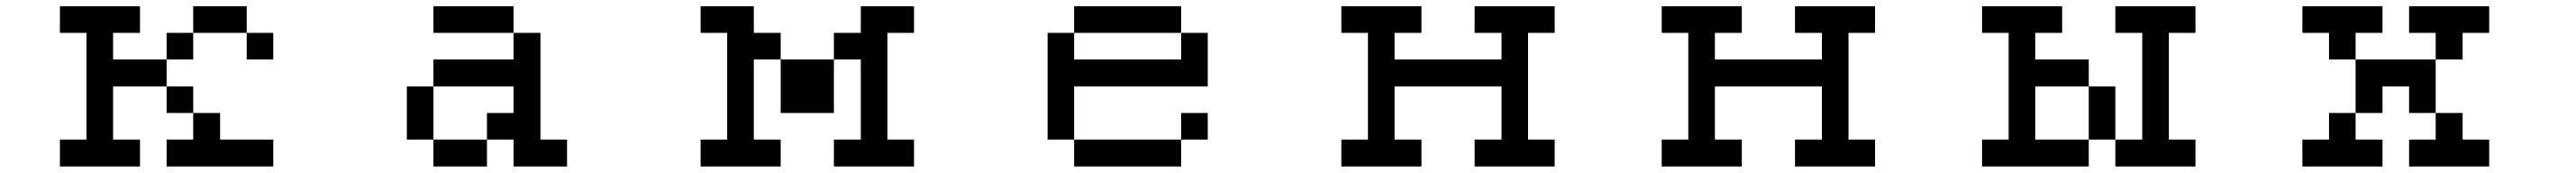

<svg xmlns="http://www.w3.org/2000/svg" viewBox="-20 -462 8040 540"><path d="M167 -26.4H250V-359.4H167V-442.4H417V-359.4H333V-276.4H500V-192.4H333V-26.4H417V57.6H167ZM583 -109.4H500V-192.4H583ZM583 -109.4H667V-26.4H833V57.6H500V-26.4H583ZM750 -359.4H583V-276.4H500V-359.4H583V-442.4H750ZM750 -359.4H833V-276.4H750Z M1250 -26.4V-192.4H1333V-276.4H1583V-359.4H1667V-26.4H1750V57.6H1583V-26.4H1500V-109.4H1583V-192.4H1333V-26.4H1500V57.6H1333V-26.4ZM1583 -359.4H1333V-442.4H1583Z M2167 -26.4H2250V-359.4H2167V-442.4H2333V-359.4H2417V-276.4H2333V-26.4H2417V57.6H2167ZM2583 -276.4V-109.4H2417V-276.4ZM2583 -276.4V-359.4H2667V-442.4H2833V-359.4H2750V-26.4H2833V57.6H2583V-26.4H2667V-276.4Z M3333 -276.4H3667V-359.4H3333ZM3250 -26.4V-359.4H3333V-442.4H3667V-359.4H3750V-192.4H3333V-26.4ZM3667 -26.4V57.6H3333V-26.4ZM3667 -26.4V-109.4H3750V-26.4Z M4167 -26.4H4250V-359.4H4167V-442.4H4417V-359.4H4333V-276.4H4667V-359.4H4583V-442.4H4833V-359.4H4750V-26.4H4833V57.6H4583V-26.4H4667V-192.4H4333V-26.4H4417V57.6H4167Z M5167 -26.4H5250V-359.4H5167V-442.4H5417V-359.4H5333V-276.4H5667V-359.4H5583V-442.4H5833V-359.4H5750V-26.4H5833V57.6H5583V-26.4H5667V-192.4H5333V-26.4H5417V57.6H5167Z M6167 -26.4H6250V-359.4H6167V-442.4H6417V-359.4H6333V-276.4H6500V-192.4H6333V-26.4H6500V57.6H6167ZM6500 -26.4V-192.4H6583V-26.4H6667V-359.4H6583V-442.4H6833V-359.4H6750V-26.4H6833V57.6H6583V-26.4Z M7500 -359.4V-442.4H7750V-359.4H7667V-276.4H7583V-359.4ZM7167 -359.4V-442.4H7417V-359.4H7333V-276.4H7250V-359.4ZM7167 -26.4H7250V-109.4H7333V-276.4H7583V-109.4H7500V-192.4H7417V-109.4H7333V-26.4H7417V57.6H7167ZM7583 -109.4H7667V-26.4H7750V57.6H7500V-26.4H7583Z"/></svg>

Font: KH Dot kagurazaka 12
Style: Regular
Weight: 400
Designer: Original version for X68000 by Keitarou Hiraki (http://hp.vector.co.jp/authors/VA000874/) / TrueType conversion by Homem
Version: Version 1.00.20150527